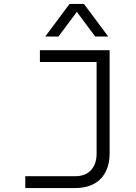

<svg xmlns="http://www.w3.org/2000/svg" viewBox="-20 -952 690 972"><path d="M108 0V-60H361Q413 -60 441 -91Q469 -122 469 -174V-698H535V-176Q535 -135 523.5 -102.5Q512 -70 490 -47Q468 -24 435 -12Q402 0 359 0ZM182 -698H532V-638H182ZM209 -767 332 -932H405L528 -767H462L369 -892L276 -767Z"/></svg>

Font: Azeret Mono Thin ExtraLight
Style: Regular
Weight: 250
Version: Version 1.002